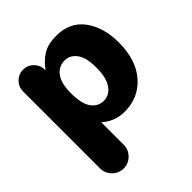

<svg xmlns="http://www.w3.org/2000/svg" viewBox="-213 -696 1067 1067"><g transform="rotate(-45 321.0 -162.5)"><path d="M52 138V-468Q52 -503 77 -528Q102 -553 137 -553Q173 -553 198 -528Q223 -503 223 -468V-462Q256 -507 296 -531.5Q336 -556 401 -556Q508 -556 564.5 -479Q621 -402 621 -283Q621 -147 551.5 -67.5Q482 12 372 12Q295 12 238 -39V138Q238 176 210.5 203.5Q183 231 145 231Q107 231 79.5 203.5Q52 176 52 138ZM333 -113Q377 -113 405.5 -153Q434 -193 434 -273Q434 -352 406.5 -389Q379 -426 337 -426Q290 -426 261.5 -388Q233 -350 233 -273Q233 -189 260.5 -151Q288 -113 333 -113Z"/></g></svg>

Font: Jellee Roman
Style: Regular
Weight: 400
Designer: Alfredo Marco Pradil
Foundry: Alfredo Marco Pradil
Version: Version 1.016;PS 001.016;hotconv 1.0.88;makeotf.lib2.5.64775